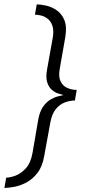

<svg xmlns="http://www.w3.org/2000/svg" viewBox="-50 -722 406 896"><path d="M-29.5 155 -21 107Q-3.5 107 22 97.8Q47.5 88.5 70.2 63.8Q93 39 101.5 -7L128.5 -164Q135.5 -202 151 -224Q166.5 -246 185 -257Q203.5 -268 220.2 -272.2Q237 -276.5 246.5 -278.5Q246.5 -278.5 246 -278.5Q237 -280.5 221.8 -285.5Q206.5 -290.5 192.2 -302.5Q178 -314.5 170.5 -337.2Q163 -360 169.5 -397L196 -544.5Q202 -579.5 194.8 -601Q187.5 -622.5 173 -634Q158.5 -645.5 142 -649.5Q125.5 -653.5 113 -653.5L121.5 -701.5Q139 -701.5 164.5 -696Q190 -690.5 214 -674.5Q238 -658.5 250.5 -628Q263 -597.5 254.5 -547.5L229 -402Q222 -364.5 232.5 -342.8Q243 -321 263.8 -311.8Q284.5 -302.5 308 -302.5L299.5 -253Q276.5 -253 252.5 -244Q228.5 -235 210 -212.2Q191.5 -189.5 184.5 -148L156.5 5Q148 55 124.8 85Q101.5 115 72.5 130Q43.5 145 15.8 150Q-12 155 -29.5 155Z"/></svg>

Font: Anybody ExtraExpanded Light
Style: Italic
Weight: 300
Width: 8
Italic angle: -10°
Designer: Tyler Finck
Foundry: Etcetera Type Company
Version: Version 1.010; ttfautohint (v1.8.3) -l 8 -r 50 -G 200 -x 14 